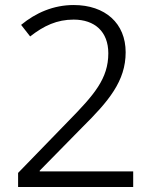

<svg xmlns="http://www.w3.org/2000/svg" viewBox="-20 -744 611 764"><path d="M510 0V-62H138V-65L306 -236C412 -341 480 -421 480 -536C480 -651 399 -724 273 -724C193 -724 122 -693 64 -645L100 -599C155 -642 207 -666 273 -666C357 -666 411 -618 411 -532C411 -431 355 -367 251 -261L52 -56V0Z"/></svg>

Font: Noto Sans Syriac Light
Style: Regular
Weight: 300
Designer: Patrick Giasson and the Monotype Design Team
Foundry: Monotype Imaging Inc.
Version: Version 3.000